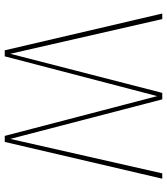

<svg xmlns="http://www.w3.org/2000/svg" viewBox="34 -756 721 830"><g transform="rotate(90 395.0 -340.5)"><path d="M752 -681 593 0H567L395 -659L223 0H197L38 -681H62L212 -24L381 -681H409L580 -24L729 -681Z"/></g></svg>

Font: FiraGO Thin
Style: Regular
Weight: 100
Designer: bBox Type
Foundry: bBox Type GmbH
Version: Version 1.001;PS 001.001;hotconv 1.0.88;makeotf.lib2.5.64775